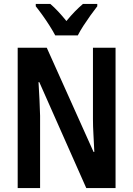

<svg xmlns="http://www.w3.org/2000/svg" viewBox="-20 -957 678 977"><path d="M568 0H419L180 -539H176Q179 -491 181 -448Q183 -405 184 -368V0H70V-714H218L456 -184H460Q458 -229 455.5 -272Q453 -315 453 -351V-714H568ZM475 -937V-925Q460 -906 441 -879.5Q422 -853 404.5 -826Q387 -799 376 -777H261Q250 -798 233 -825Q216 -852 197 -878.5Q178 -905 162 -925V-937H236Q255 -921 276 -898.5Q297 -876 318 -850Q341 -878 360.5 -898Q380 -918 402 -937Z"/></svg>

Font: Avrile Sans Condensed SemiBold
Style: Regular
Weight: 600
Width: 3
Designer: Monotype Design Team
Foundry: Monotype Imaging Inc.
Version: Version 2.001;September 10, 2019;FontCreator 11.5.0.2425 64-